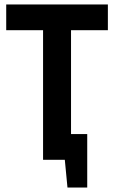

<svg xmlns="http://www.w3.org/2000/svg" viewBox="-20 -720 514 865"><path d="M174 -584H8V-700H466V-584H300V-116H373V125H284L272 0H174Z"/></svg>

Font: PT Sans Narrow
Style: Bold
Weight: 700
Width: 3
Designer: A.Korolkova, O.Umpeleva, V.Yefimov
Foundry: ParaType Ltd
Version: Version 2.003W OFL